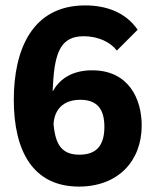

<svg xmlns="http://www.w3.org/2000/svg" viewBox="-20 -680 576 710"><path d="M504 -216C504 -314 456 -420 321 -420C242 -420 198 -384 175 -342C175 -350 175 -358 176 -365C182 -497 211 -546 290 -546C343 -546 389 -524 412 -493L489 -570C443 -637 369 -660 295 -660C98 -660 31 -495 31 -311C31 -123 101 10 272 10C415 10 504 -83 504 -216ZM366 -211C366 -146 340 -108 274 -108C209 -108 185 -144 178 -221C181 -273 212 -311 277 -311C343 -311 366 -272 366 -211Z"/></svg>

Font: Zilla Slab Bold
Style: Regular
Weight: 700
Designer: Typotheque.com
Foundry: Typotheque type foundry
Version: Version 1.3; 2018